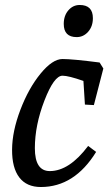

<svg xmlns="http://www.w3.org/2000/svg" viewBox="-20 -740 437 771"><path d="M380 -489 395 -465 357 -318 321 -320 315 -415Q255 -436 231 -436Q197 -436 158.5 -336.5Q120 -237 120 -145Q120 -53 180 -53Q258 -53 334 -154L366 -130Q279 11 144 11Q87 11 57.5 -27.5Q28 -66 28.5 -139.5Q29 -213 62 -299.5Q95 -386 143 -444.5Q191 -503 231 -503Q271 -503 380 -489ZM300 -720Q353 -720 353 -667Q353 -634 334 -612.5Q315 -591 288 -591Q236 -591 236 -644Q236 -677 254.5 -698.5Q273 -720 300 -720Z"/></svg>

Font: Andada
Style: Italic
Weight: 400
Italic angle: -8.29999°
Designer: Carolina Giovagnoli
Foundry: Carolina Giovagnoli
Version: Version 1.003